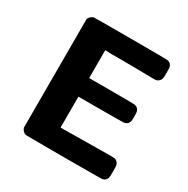

<svg xmlns="http://www.w3.org/2000/svg" viewBox="-157 -833 956 974"><g transform="rotate(30 321.0 -345.5)"><path d="M277 -122Q282 -122 404 -123.5Q526 -125 544 -125Q552 -125 557.5 -124.5Q563 -124 565.5 -124Q568 -124 569 -124Q587 -118 593 -100Q595 -94 595 -62Q595 -31 593 -25Q587 -6 569 -2Q564 0 341 0L119 -1Q100 -7 92 -28V-664Q98 -682 118 -690Q121 -691 335 -691Q549 -691 554 -689Q573 -684 578 -666Q580 -661 580 -632Q580 -602 578 -597Q572 -579 554 -573Q553 -573 550.5 -572.5Q548 -572 542 -572Q536 -572 527 -572Q521 -572 491.5 -572.5Q462 -573 423.5 -573.5Q385 -574 348 -574Q311 -574 286 -574L260 -575H253V-412H385Q518 -412 523 -410Q542 -405 547 -387Q549 -382 549 -357Q549 -333 547 -328Q542 -310 523 -305Q518 -303 385 -303H253V-122Z"/></g></svg>

Font: KaTeX_SansSerif
Style: Bold
Weight: 700
Version: Version 1.1; ttfautohint (v1.3)